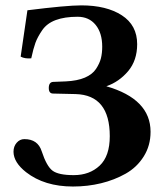

<svg xmlns="http://www.w3.org/2000/svg" viewBox="-20 -678 613 708"><path d="M252 -32.2Q310.1 -32.2 347.4 -67.1Q384.8 -102.1 384.8 -175.8Q384.8 -327.6 258.8 -331.1L175.8 -333Q159.7 -333 159.9 -354Q160.2 -375 175.8 -376L223.1 -377.9Q265.1 -379.9 293 -391.8Q320.8 -403.8 334 -423.8Q347.2 -443.8 352.1 -462.9Q356.9 -481.9 356.9 -505.9Q356.9 -556.6 332.5 -586.4Q308.1 -616.2 266.1 -616.2Q218.3 -616.2 185.5 -604Q152.8 -591.8 135.5 -566.4Q118.2 -541 110.6 -520Q103 -499 95.2 -462.9Q71.3 -460.9 56.2 -469.2L81.1 -640.1Q225.1 -658.2 279.8 -658.2Q372.6 -658.2 429.2 -621.6Q485.8 -585 485.8 -515.1Q485.8 -455.1 452.4 -415.5Q418.9 -376 372.1 -359.9Q535.2 -313 535.2 -191.9Q535.2 -141.1 510 -101.1Q484.9 -61 443.4 -37.6Q401.9 -14.2 352.5 -2.2Q303.2 9.8 249 9.8Q144 9.8 76.2 -43Q30.3 -79.1 29.8 -118.2Q29.8 -138.2 41.5 -151.6Q53.2 -165 69.8 -165Q119.6 -165 133.8 -120.1Q151.9 -64.9 173.8 -48.6Q195.8 -32.2 252 -32.2Z"/></svg>

Font: Linux Libertine
Style: Bold
Weight: 700
Designer: Philipp H. Poll
Foundry: Philipp H. Poll
Version: Version 5.0.3